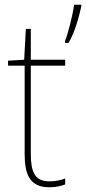

<svg xmlns="http://www.w3.org/2000/svg" viewBox="-20 -780 363 810"><path d="M323 -753V-760H293C288 -723 266 -632 254 -607V-599H269C294 -639 313 -707 323 -753ZM188 -15C127 -15 110 -55 110 -130V-503H255V-528H110V-658H89L82 -528L14 -524V-503H84V-130C84 -42 107 10 188 10C217 10 236 5 255 -2V-27C237 -20 215 -15 188 -15Z"/></svg>

Font: Noto Sans Hebrew SemiCondensed Thin
Style: Regular
Weight: 100
Width: 4
Designer: Monotype Design Team
Foundry: Monotype Imaging Inc.
Version: Version 2.004